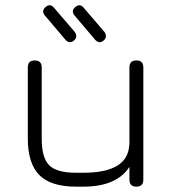

<svg xmlns="http://www.w3.org/2000/svg" viewBox="-20 -698 649 718"><path d="M225 -549 147 -641Q134 -658 151 -672Q168 -686 182 -669L260 -578Q272 -559 256 -546Q240 -533 225 -549ZM336 -549 258 -641Q245 -658 262 -672Q279 -686 293 -669L371 -578Q383 -559 367 -546Q351 -533 336 -549ZM84 -446Q84 -472 110 -472Q136 -472 136 -446V-180Q136 -108 164 -80Q192 -52 264 -52H292Q454 -52 463 -151Q463 -156 464 -158V-446Q464 -472 490 -472Q516 -472 516 -446V-26Q516 0 490 0Q464 0 464 -26V-74Q416 0 292 0H264Q170 0 127 -43.5Q84 -87 84 -180Z"/></svg>

Font: Jura
Style: Regular
Weight: 400
Designer: Daniel Johnson, Alexei Vanyashin
Foundry: Daniel Johnson
Version: Version 5.103